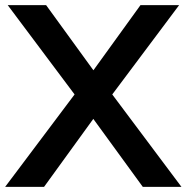

<svg xmlns="http://www.w3.org/2000/svg" viewBox="-26 -725 724 745"><path d="M-6 0 284 -386V-331L4 -705H153L357 -424H316L519 -705H669L389 -331V-386L678 0H528L314 -294H358L145 0Z"/></svg>

Font: Nunito Sans 12pt ExtraLight
Style: Bold
Weight: 700
Version: Version 3.101;gftools[0.9.27]